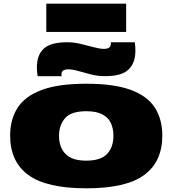

<svg xmlns="http://www.w3.org/2000/svg" viewBox="-20 -1011 935 1041"><path d="M35 -276Q35 -363 75 -426Q115 -489 205.5 -523Q296 -557 448 -557Q600 -557 690.5 -523Q781 -489 820.5 -426Q860 -363 860 -276Q860 -134 761.5 -62Q663 10 448 10Q233 10 134 -62Q35 -134 35 -276ZM300 -275Q300 -213 335 -176.5Q370 -140 448 -140Q526 -140 560.5 -176.5Q595 -213 595 -275Q595 -313 581.5 -343Q568 -373 535.5 -390.5Q503 -408 448 -408Q365 -408 332.5 -370Q300 -332 300 -275ZM184 -598Q182 -611 181 -623Q180 -635 180 -645Q180 -713 217.5 -747.5Q255 -782 345 -782Q380 -782 417.5 -773Q455 -764 488.5 -755Q522 -746 544 -746Q581 -746 581 -774Q581 -779 581 -782H711Q713 -770 713.5 -758Q714 -746 714 -735Q714 -669 676.5 -633.5Q639 -598 549 -598Q510 -598 473 -607.5Q436 -617 404.5 -626Q373 -635 350 -635Q313 -635 313 -607Q313 -601 314 -598ZM231 -838V-991H664V-838Z"/></svg>

Font: Georama ExtraExtended ExtraBold
Style: Regular
Weight: 800
Width: 8
Designer: Jean-Baptiste Levee
Foundry: Production Type
Version: Version 1.000